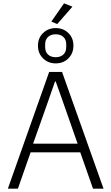

<svg xmlns="http://www.w3.org/2000/svg" viewBox="-20 -1128 665 1148"><path d="M599 0H536L460 -217H163L87 0H27L274 -698H351ZM444 -269 353 -529 313 -641H309L270 -529L178 -269ZM413 -1088 322 -984 287 -999 363 -1108ZM313 -749Q268 -749 237.5 -779Q207 -809 207 -855Q207 -901 237.5 -930.5Q268 -960 313 -960Q359 -960 389 -930.5Q419 -901 419 -855Q419 -809 389 -779Q359 -749 313 -749ZM313 -786Q342 -786 359 -802Q376 -818 376 -846V-863Q376 -891 359 -907Q342 -923 313 -923Q284 -923 267 -907Q250 -891 250 -863V-846Q250 -818 267 -802Q284 -786 313 -786Z"/></svg>

Font: IBM Plex Sans Light
Style: Regular
Weight: 300
Designer: Mike Abbink, Paul van der Laan, Pieter van Rosmalen
Foundry: Bold Monday
Version: Version 3.201